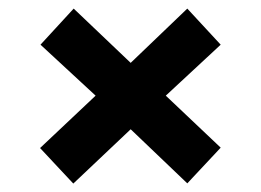

<svg xmlns="http://www.w3.org/2000/svg" viewBox="-20 -544 610 449"><path d="M152.3 -523.9 285.6 -397 418 -523.9 496.1 -439.5 367.7 -320.3 496.1 -198.7 418 -115.2 285.6 -241.7 151.4 -114.7 73.7 -197.8 203.6 -320.3 74.7 -439.5Z"/></svg>

Font: PT Astra Sans
Style: Bold
Weight: 700
Designer: A.Korolkova, I. Chaeva
Foundry: ParaType Ltd
Version: Version 1.001; ttfautohint (v1.6)